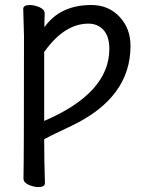

<svg xmlns="http://www.w3.org/2000/svg" viewBox="-20 -733 596 770"><path d="M157.2 -248Q418.5 -359.9 418.5 -537.1Q418.5 -586.9 395.3 -612.5Q372.1 -638.2 334.5 -638.2Q240.2 -638.2 161.1 -529.8L157.2 -524.9ZM134.3 17.1Q115.2 17.1 94.7 8.1Q74.2 -1 74.2 -17.1Q76.2 -105 76.2 -589.8L73.2 -696.8Q73.2 -712.9 99.1 -712.9Q118.2 -712.9 138.7 -703.9Q159.2 -694.8 159.2 -679.2Q159.2 -658.2 158.2 -643.1V-624Q221.2 -712.9 346.2 -712.9Q415 -712.9 459.2 -666Q503.4 -619.1 503.4 -548.8Q503.4 -341.8 268.1 -229Q225.1 -208 188.5 -190.9L157.2 -174.8Q157.2 -86.9 160.2 1Q160.2 17.1 134.3 17.1Z"/></svg>

Font: LXGW WenKai GB Screen
Style: Regular
Weight: 400
Designer: LXGW / Fontworks Inc.
Foundry: LXGW / Fontworks Inc.
Version: Version 1.321;February 19, 2024;FontCreator 14.0.0.2901 64-b